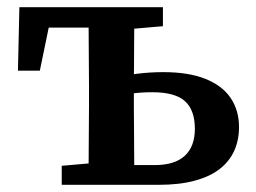

<svg xmlns="http://www.w3.org/2000/svg" viewBox="-20 -515 714 535"><path d="M316 0V-55H411Q467 -55 495 -81Q523 -107 523 -156Q523 -208 495.5 -233Q468 -258 404 -258Q375 -258 348.5 -254.5Q322 -251 302 -245V-298Q326 -305 362 -309.5Q398 -314 435 -314Q506 -314 553 -295Q600 -276 623 -241.5Q646 -207 646 -161Q646 -124 632.5 -94.5Q619 -65 592 -44Q565 -23 522.5 -11.5Q480 0 422 0ZM226 0Q227 -30 227 -67.5Q227 -105 227.5 -144Q228 -183 228 -218V-277Q228 -312 227.5 -351Q227 -390 227 -427.5Q227 -465 226 -495H355Q354 -465 354 -427.5Q354 -390 353.5 -351Q353 -312 353 -277V-218Q353 -183 353.5 -144Q354 -105 354 -67.5Q354 -30 355 0ZM30 -318 34 -495H281V-438H74L125 -483L91 -318ZM152 0V-53L266 -63H284V0ZM292 -432V-495H434V-442L318 -432Z"/></svg>

Font: Source Serif 4 SemiBold
Style: Regular
Weight: 600
Designer: Frank Grießhammer
Foundry: Adobe Systems Incorporated
Version: Version 4.004;hotconv 1.0.116;makeotfexe 2.5.65601